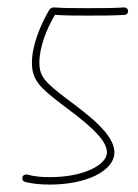

<svg xmlns="http://www.w3.org/2000/svg" viewBox="-20 -356 372 517"><path d="M115 141C211 141 288 105 288 54C288 5 216 -48 157 -92C102 -134 86 -150 86 -187C86 -230 106 -279 128 -316C156 -314 187 -314 218 -314C252 -314 286 -314 316 -316C321 -316 325 -321 325 -326C325 -332 320 -336 315 -336H314C285 -334 252 -334 218 -334C186 -334 153 -334 126 -336C120 -336 116 -334 113 -330C90 -291 66 -235 66 -187C66 -140 88 -120 145 -76C204 -32 268 16 268 54C268 89 203 121 115 121C90 121 72 119 53 114C52 114 51 114 50 114C44 114 40 118 40 124C40 129 43 133 48 134C68 139 90 141 115 141Z"/></svg>

Font: Mistral SingleLine Outline
Style: Regular
Weight: 300
Designer: François Chastanet, Élisa Garzelli, Anais Alves, Morgane Autin
Foundry: institut supérieur des arts et du design Toulouse / isdaT
Version: Version 1.000;Glyphs 3.3 (3337)